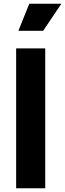

<svg xmlns="http://www.w3.org/2000/svg" viewBox="-20 -1003 347 1023"><path d="M66 0H221V-745H66ZM78 -839H210L307 -983H136Z"/></svg>

Font: Plus Jakarta Sans ExtraBold
Style: Regular
Weight: 800
Designer: Gumpita Rahayu
Foundry: Tokotype
Version: Version 2.004; ttfautohint (v1.8.3)